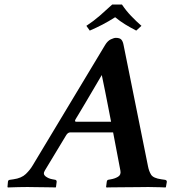

<svg xmlns="http://www.w3.org/2000/svg" viewBox="-20 -825 759 847"><path d="M518 -805Q536 -778 558.5 -754.5Q581 -731 604 -711L581 -690Q554 -704 532 -717.5Q510 -731 488 -749Q458 -730 432 -716.5Q406 -703 376 -690L361 -711Q393 -732 420.5 -756Q448 -780 475 -805ZM633 -91Q637 -70 646.5 -54.5Q656 -39 692 -34L706 -32Q709 -32 712.5 -30Q716 -28 716 -23L712 0L710 2Q710 2 686.5 1Q663 0 634 0Q621 0 591 0.5Q561 1 528.5 1Q496 1 473 1.5Q450 2 450 2L448 0L451 -23Q452 -31 458 -32L469 -34Q487 -37 501 -45.5Q515 -54 511 -73L479 -241H290Q279 -241 271 -227L178 -73Q168 -57 181 -47Q194 -37 212 -34L223 -32Q230 -31 230 -23L227 0L225 2Q225 2 211 1.5Q197 1 176.5 1Q156 1 135.5 0.5Q115 0 101 0Q82 0 62 0.5Q42 1 28.5 1.5Q15 2 15 2L13 0L15 -23Q15 -28 18.5 -30Q22 -32 25 -32L39 -34Q75 -39 94 -57.5Q113 -76 124 -95L444 -627Q455 -645 469 -651.5Q483 -658 491 -658Q508 -658 515 -650.5Q522 -643 525 -627ZM316 -288H470Q462 -330 456 -360Q450 -390 444 -421Q438 -452 429 -494Q415 -470 395.5 -437Q376 -404 357.5 -372.5Q339 -341 326.5 -320.5Q314 -300 314 -300Q307 -288 316 -288Z"/></svg>

Font: Libertinus Serif SemiBold
Style: Italic
Weight: 600
Italic angle: -11.5°
Designer: Philipp H. Poll, Khaled Hosny
Foundry: Caleb Maclennan
Version: Version 7.051;RELEASE